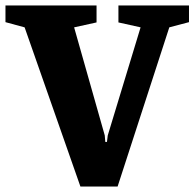

<svg xmlns="http://www.w3.org/2000/svg" viewBox="-41 -668 711 702"><path d="M253 14 49 -568 -21 -587V-648H312V-586L230 -568L342 -173L344 -149H350L353 -173L473 -568L392 -586V-648H650V-587L578 -568L389 14Z"/></svg>

Font: Faustina ExtraBold
Style: Regular
Weight: 800
Designer: Alfonso Garcia
Foundry: http://www.omnibus-type.com
Version: Version 1.200